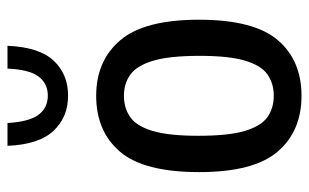

<svg xmlns="http://www.w3.org/2000/svg" viewBox="-180 -656 846 526"><g transform="rotate(-90 243.0 -393.0)"><path d="M243.5 10Q146.5 10 90.5 -55.5Q34.5 -121 34.5 -270.5Q34.5 -421.5 90.2 -487Q146 -552.5 243.5 -552.5Q340 -552.5 396 -486.2Q452 -420 452 -271Q452 -121 396.5 -55.5Q341 10 243.5 10ZM243.5 -66Q277.5 -66 302 -83.2Q326.5 -100.5 339.8 -144.5Q353 -188.5 353 -269Q353 -352 339.5 -396.8Q326 -441.5 301.5 -459Q277 -476.5 243.5 -476.5Q210 -476.5 185.2 -459.2Q160.5 -442 147.2 -397.8Q134 -353.5 134 -272.5Q134 -190 147.2 -145.5Q160.5 -101 185 -83.5Q209.5 -66 243.5 -66ZM244 -629.5Q185 -629.5 147.5 -669.5Q110 -709.5 106.5 -795.5H169Q172.5 -735.5 191.8 -710.2Q211 -685 244 -685Q277 -685 296.2 -710.2Q315.5 -735.5 318 -795.5H380.5Q377 -709 340 -669.2Q303 -629.5 244 -629.5Z"/></g></svg>

Font: Encode Sans Cnd Md
Style: Regular
Weight: 500
Width: 3
Designer: Multiple Designers
Foundry: Impallari Type
Version: Version 3.002; ttfautohint (v1.8.3) -l 8 -r 50 -G 200 -x 14 